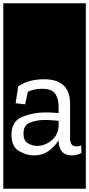

<svg xmlns="http://www.w3.org/2000/svg" viewBox="-32 -937 543 1170"><path d="M-12 213V-917H491V213ZM79 -411 63 -308 121 -301 138 -378Q175 -396 224 -396Q284 -396 304.5 -366Q325 -336 325 -288V-248Q307 -250 286.5 -251Q266 -252 246 -252Q171 -252 104.5 -225.5Q38 -199 38 -115Q38 -44 83.5 -17Q129 10 173 10Q227 10 265.5 -18Q304 -46 325 -82V-80Q327 10 406 10Q437 10 464 -5L463 -51Q450 -45 433 -45Q395 -45 395 -93V-305Q395 -454 236 -454Q192 -454 153 -444Q114 -434 79 -411ZM325 -167Q321 -112 280.5 -80Q240 -48 194 -48Q165 -48 138 -64Q111 -80 111 -123Q111 -175 151.5 -190.5Q192 -206 242 -206Q264 -206 285 -204Q306 -202 325 -201Z"/></svg>

Font: Zilla Slab Highlight
Style: Regular
Weight: 400
Designer: Typotheque Type Foundry
Foundry: Typotheque type foundry
Version: Version 1.1; 2017; ttfautohint (v1.6)